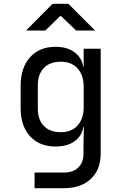

<svg xmlns="http://www.w3.org/2000/svg" viewBox="-20 -805 640 1005"><path d="M161 180V98H316Q363 98 390 71.5Q417 45 417 0V-50L419 -140H401L418 -165Q418 -105 378 -71.5Q338 -38 271 -38Q186 -38 137 -92Q88 -146 88 -240V-356Q88 -450 137 -505Q186 -560 271 -560Q338 -560 378 -525Q418 -490 418 -430L401 -455H418V-550H507V0Q507 83 455.5 131.5Q404 180 315 180ZM298 -113Q354 -113 386 -148Q418 -183 418 -245V-350Q418 -412 386 -447Q354 -482 298 -482Q241 -482 209.5 -449Q178 -416 178 -360V-235Q178 -179 209.5 -146Q241 -113 298 -113ZM116 -645 255 -785H338L478 -645H379L297 -723L217 -645Z"/></svg>

Font: JetBrains Mono
Style: Regular
Weight: 400
Monospace: yes
Designer: Philipp Nurullin, Konstantin Bulenkov
Foundry: JetBrains
Version: Version 2.305